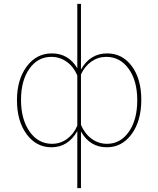

<svg xmlns="http://www.w3.org/2000/svg" viewBox="-20 -759 821 996"><path d="M247 5Q168 5 118 -63Q68 -131 68 -239Q68 -346 118.5 -414Q169 -482 249 -482Q335 -482 381 -405V-739H400V-398Q447 -482 536 -482Q615 -482 664 -415.5Q713 -349 713 -242Q713 -132 663 -63.5Q613 5 534 5Q446 5 400 -77V217H381V-79Q333 5 247 5ZM531 -464Q489 -464 454.5 -440Q420 -416 400 -373V-111Q420 -65 455.5 -39Q491 -13 535 -13Q605 -13 648.5 -75.5Q692 -138 692 -239Q692 -340 647.5 -402Q603 -464 531 -464ZM89 -241Q89 -140 133.5 -76.5Q178 -13 250 -13Q293 -13 327.5 -38Q362 -63 381 -107V-368Q361 -414 325.5 -439Q290 -464 246 -464Q176 -464 132.5 -402.5Q89 -341 89 -241Z"/></svg>

Font: Cantarell Thin
Style: Regular
Weight: 100
Designer: Dave Crossland, Nikolaus Waxweiler, Florian Fecher, Jacques Le Bailly, Eben Sorkin, Alexei Vanyashin, Alexios Zavras, Em
Version: Version 0.303